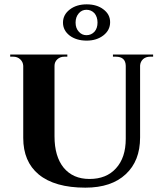

<svg xmlns="http://www.w3.org/2000/svg" viewBox="-20 -851 744 884"><path d="M456 -808Q487 -785 487 -749Q487 -712 456 -688Q425 -664 379 -664Q332 -664 301 -687Q270 -711 270 -747Q270 -783 301 -807Q332 -831 379 -831Q426 -831 456 -808ZM343 -790Q328 -773 328 -747Q328 -721 343 -705Q357 -689 378 -689Q400 -689 415 -705Q429 -721 429 -747Q429 -773 415 -790Q400 -806 378 -806Q357 -806 343 -790ZM685 -600V-590H671Q652 -590 639 -579Q626 -567 625 -549V-218Q625 -110 559 -49Q493 13 373 13Q232 13 158 -48Q87 -107 87 -216V-548Q86 -566 73 -578Q60 -590 41 -590H27V-600H290V-590H276Q257 -590 244 -578Q231 -566 231 -548V-223Q231 -131 273 -79Q316 -27 392 -27Q470 -27 514 -76Q559 -125 559 -212V-548Q558 -590 513 -590H500V-600Z"/></svg>

Font: Cinzel Bold(RUS BY LYAJKA)
Style: Regular
Weight: 700
Designer: Natanael Gama
Version: Version 1.001;PS 001.001;hotconv 1.0.56;makeotf.lib2.0.21325